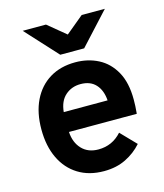

<svg xmlns="http://www.w3.org/2000/svg" viewBox="-111 -816 780 912"><g transform="rotate(-15 278.5 -360.0)"><path d="M288.5 12Q215 12 161.8 -21Q108.5 -54 79.8 -114.2Q51 -174.5 51 -256Q51 -338.5 80.2 -398.5Q109.5 -458.5 162.8 -490.8Q216 -523 288.5 -523Q350.5 -523 401 -497Q451.5 -471 481.5 -417.2Q511.5 -363.5 511.5 -280.5Q511.5 -267.5 510.8 -248.8Q510 -230 508 -211H174.5Q177.5 -158.5 207.8 -126.5Q238 -94.5 289 -94.5Q357.5 -94.5 403.5 -146L475.5 -71.5Q442.5 -34 395.8 -11Q349 12 288.5 12ZM175 -308.5H390.5Q387 -358.5 360.5 -387.5Q334 -416.5 286 -416.5Q242 -416.5 211 -389.2Q180 -362 175 -308.5ZM229.5 -576 86.5 -732H201L289 -659.5L376.5 -732H490.5L347 -576Z"/></g></svg>

Font: Overpass
Style: Bold
Weight: 700
Designer: Delve Withrington, Dave Bailey, Thomas Jockin
Foundry: Delve Fonts LLC
Version: Version 4.000; ttfautohint (v1.8.3)